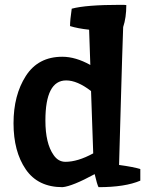

<svg xmlns="http://www.w3.org/2000/svg" viewBox="-20 -763 605 795"><path d="M479 -743Q498 -743 503 -742Q503 -690 490 -651Q486 -543 480.5 -343.5Q475 -144 473 -80Q532 -72 561 -63V-15Q498 12 388 12Q382 1 372 -42Q280 8 239 12Q137 12 86.5 -62Q36 -136 36 -252.5Q36 -369 87 -448.5Q138 -528 238 -528Q293 -528 354 -494L349 -640Q302 -645 270 -655Q270 -680 277 -727Q336 -743 479 -743ZM254 -430Q168 -430 168 -264Q168 -169 202 -121Q221 -93 251 -93Q302 -93 366 -128L357 -386Q300 -430 254 -430Z"/></svg>

Font: Inika
Style: Bold
Weight: 700
Version: Version 1.001